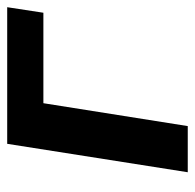

<svg xmlns="http://www.w3.org/2000/svg" viewBox="-24 -504 529 520"><g transform="rotate(-90 240.0 -244.5)"><path d="M33 0 110 -489H480L465 -391H220L158 0Z"/></g></svg>

Font: Nunito Sans 12pt ExtraLight
Style: Italic
Weight: 200
Italic angle: -9°
Designer: Vernon Adams
Foundry: Vernon Adams
Version: Version 3.101;gftools[0.9.27]